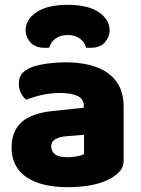

<svg xmlns="http://www.w3.org/2000/svg" viewBox="-20 -759 584 795"><path d="M260 -108Q277 -108 297.5 -111.5Q318 -115 328 -121V-201L256 -195Q228 -193 210 -183Q192 -173 192 -153Q192 -133 207.5 -120.5Q223 -108 260 -108ZM252 -501Q306 -501 350.5 -490Q395 -479 426.5 -456.5Q458 -434 475 -399.5Q492 -365 492 -318V-94Q492 -68 477.5 -51.5Q463 -35 443 -23Q378 16 260 16Q207 16 164.5 6Q122 -4 91.5 -24Q61 -44 44.5 -75Q28 -106 28 -147Q28 -216 69 -253Q110 -290 196 -299L327 -313V-320Q327 -349 301.5 -361.5Q276 -374 228 -374Q191 -374 154.5 -366Q118 -358 89 -346Q76 -355 67 -373.5Q58 -392 58 -412Q58 -438 70.5 -453.5Q83 -469 109 -480Q138 -491 177.5 -496Q217 -501 252 -501ZM260 -614Q229 -614 209.5 -599Q190 -584 184 -562Q179 -561 175 -561Q171 -561 166 -561Q125 -561 105.5 -584Q86 -607 86 -633Q86 -678 131 -708.5Q176 -739 260 -739Q344 -739 389 -708.5Q434 -678 434 -633Q434 -607 414.5 -584Q395 -561 354 -561Q349 -561 345 -561Q341 -561 336 -562Q331 -584 311 -599Q291 -614 260 -614Z"/></svg>

Font: Baloo Bhai 2 ExtraBold
Style: Regular
Weight: 800
Designer: Supriya Tembe, Noopur Datye and Ek Type
Foundry: Ek Type
Version: Version 1.640;PS 1.000;hotconv 16.6.51;makeotf.lib2.5.65220;